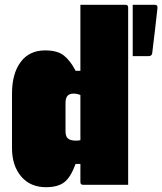

<svg xmlns="http://www.w3.org/2000/svg" viewBox="-20 -770 676 800"><path d="M30 -153V-380Q30 -463 66 -511.5Q102 -560 168 -560Q220 -560 247 -538Q274 -516 295 -475H315V-750H503Q514 -750 514 -739V0H326Q315 0 315 -11V-87H295Q274 -30 247 -10Q220 10 172 10Q106 10 68 -35Q30 -80 30 -153ZM598 -536H533V-750H625Q638 -750 636 -735Q630 -683 625.5 -642.5Q621 -602 614 -547Q612 -536 598 -536ZM262 -194Q272 -184 297 -184Q306 -184 315 -186V-374Q302 -380 286 -380Q270 -380 261.5 -371Q253 -362 253 -340V-223Q253 -203 262 -194Z"/></svg>

Font: Recursive Mn Lnr St XBk
Style: Regular
Weight: 1000
Monospace: yes
Version: Version 1.079;hotconv 1.0.112;makeotfexe 2.5.65598; ttfautoh